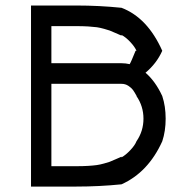

<svg xmlns="http://www.w3.org/2000/svg" viewBox="-20 -687 702 707"><path d="M427.5 -107.5Q442.5 -115.8 459.6 -133.8Q476.7 -151.7 482.5 -166.7Q508.3 -204.2 508.3 -250Q508.3 -295.8 482.5 -333.3H483.3Q475 -348.3 469.6 -355.8Q464.2 -363.3 452.9 -370.8Q441.7 -378.3 427.5 -378.3H169.2V-75H260.8Q285 -75 305 -76.2Q325 -77.5 336.7 -79.2Q348.3 -80.8 363.3 -85Q378.3 -89.2 383.8 -91.2Q389.2 -93.3 405.4 -100.4Q421.7 -107.5 427.5 -110ZM427.5 -8.3Q345.8 0 260.8 0H94.2V-666.7H260.8Q345.8 -666.7 427.5 -658.3Q523.3 -621.7 577.5 -500Q556.7 -453.3 515.8 -419.2Q552.5 -387.5 577.5 -333.3Q590 -295.8 590 -250Q590 -204.2 577.5 -166.7Q525.8 -52.5 427.5 -8.3ZM457.5 -450.8Q462.5 -458.3 479.2 -500H482.5Q476.7 -514.2 460 -532.1Q443.3 -550 427.5 -558.3V-555.8Q421.7 -558.3 405.4 -565.4Q389.2 -572.5 383.8 -574.6Q378.3 -576.7 363.3 -580.8Q348.3 -585 336.7 -586.7Q325 -588.3 305 -589.6Q285 -590.8 260.8 -590.8H169.2V-454.2H427.5Q442.5 -454.2 457.5 -450.8Z"/></svg>

Font: 0xA000
Style: Regular
Weight: 400
Version: Version 0.1